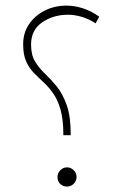

<svg xmlns="http://www.w3.org/2000/svg" viewBox="-20 -669 438 688"><path d="M63 -510.7Q63 -550.8 83.7 -581.8Q104.5 -612.8 139.9 -630.9Q175.3 -648.9 218.8 -648.9Q245.6 -648.9 275.1 -639.9Q304.7 -630.9 335.4 -609.4L322.8 -585.4Q296.4 -602.1 271.5 -609.1Q246.6 -616.2 223.6 -616.2Q170.9 -616.2 131.1 -588.9Q91.3 -561.5 91.3 -509.3Q91.3 -472.2 105.7 -448.5Q120.1 -424.8 141.4 -404.8Q162.6 -384.8 183.6 -358.9Q204.6 -333 219 -292.7Q233.4 -252.4 233.4 -187V-184.6H207V-187Q207 -242.2 196.5 -277.6Q186 -313 169.7 -335.7Q153.3 -358.4 135 -375.2Q116.7 -392.1 100.3 -408.9Q84 -425.8 73.5 -449.5Q63 -473.1 63 -510.7ZM186 -34.7Q186 -48.8 196.3 -59.1Q206.5 -69.3 220.2 -69.3Q233.9 -69.3 244.1 -59.1Q254.4 -48.8 254.4 -34.7Q254.4 -21 244.4 -10.7Q234.4 -0.5 220.2 -0.5Q205.6 -0.5 195.8 -10Q186 -19.5 186 -34.7Z"/></svg>

Font: Vazirmatn RD FD Thin
Style: Regular
Weight: 100
Designer: Saber Rastikerdar
Foundry: Saber Rastikerdar
Version: Version 33.003